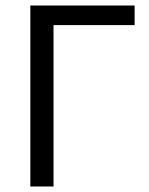

<svg xmlns="http://www.w3.org/2000/svg" viewBox="-20 -676 539 696"><path d="M90 0H174V-585H468V-656H90Z"/></svg>

Font: DAIFUKU Sans
Style: Regular
Weight: 400
Designer: Original font ‘Source Han Sans JP’ : Paul D. Hunt
Foundry: Daifuku
Version: Version 1.000